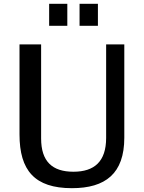

<svg xmlns="http://www.w3.org/2000/svg" viewBox="-20 -974 752 1004"><path d="M630 -254V-742H535V-253C535 -129 473 -76 364 -76C253 -76 195 -130 195 -250V-742H82V-271C82 -83 161 10 356 10C531 10 630 -66 630 -254ZM332 -954H237V-839H332ZM492 -954H396V-839H492Z"/></svg>

Font: Bisquit Text
Style: Regular
Weight: 400
Version: Version 1.004;Glyphs 3.2.3 (3260)